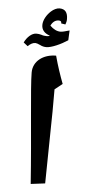

<svg xmlns="http://www.w3.org/2000/svg" viewBox="-56 -967 395 855"><g transform="rotate(5 142.0 -539.0)"><path d="M48 -754C60 -766 71 -771 81 -771C85 -771 93 -769 103 -764C112 -759 122 -757 131 -757C154 -757 196 -776 226 -796L228 -840C208 -834 195 -831 188 -831C172 -831 156 -839 141 -854C149 -871 161 -880 176 -880C184 -880 188 -877 188 -871V-868L207 -865C210 -872 212 -880 212 -889C212 -919 200 -934 175 -934C163 -934 149 -927 138 -917C120 -901 105 -876 105 -854C105 -832 118 -817 143 -809C139 -807 134 -806 128 -806C120 -806 112 -807 104 -810C97 -812 90 -813 82 -813C62 -813 41 -794 29 -769ZM115 -144 179 -152C180 -241 182 -348 183 -419C184 -452 184 -478 184 -573L218 -600C204 -637 190 -678 178 -723C121 -723 76 -690 76 -639C76 -572 100 -359 115 -144Z"/></g></svg>

Font: Noto Naskh Arabic UI
Style: Bold
Weight: 700
Designer: Monotype Design Team, David Williams, Mohamad Dakak and Nizar Qandah
Foundry: Monotype Imaging Inc.
Version: Version 2.016